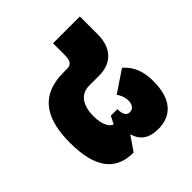

<svg xmlns="http://www.w3.org/2000/svg" viewBox="-163 -710 851 851"><g transform="rotate(-45 262.0 -284.5)"><path d="M354 15C439 15 489 -40 489 -150C489 -206 475 -255 432 -291L331 -223C339 -212 350 -192 350 -169C350 -144 339 -127 318 -127C299 -127 288 -142 288 -176H247L229 -140C213 -143 191 -170 191 -228C191 -299 222 -338 273 -338H335C416 -338 461 -388 461 -472V-584H293V-512C293 -474 283 -460 256 -460H235C76 -460 34 -352 34 -219C34 -62 91 12 203 11L250 -57C263 -7 300 15 354 15Z"/></g></svg>

Font: Noto Sans Thai SemCond Blk
Style: Regular
Weight: 900
Width: 4
Designer: Monotype Design Team
Foundry: Monotype Imaging Inc.
Version: Version 2.002